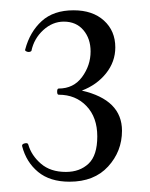

<svg xmlns="http://www.w3.org/2000/svg" viewBox="-20 -749 291 373"><path d="M217 -495Q217 -455 190 -425.5Q163 -396 115 -396Q77 -396 54 -415Q31 -434 23 -465Q22 -469 28 -470.5Q34 -472 35 -468Q41 -447 59.5 -431Q78 -415 108 -415Q135 -415 152 -431Q169 -447 169 -484Q169 -521 148 -543Q127 -565 94 -565Q91 -565 91 -571Q91 -577 94 -577Q123 -577 139.5 -599.5Q156 -622 156 -649Q156 -674 142 -690.5Q128 -707 104 -707Q82 -707 64 -690.5Q46 -674 41 -650Q39 -648 36 -648Q33 -648 30.5 -649.5Q28 -651 29 -653Q38 -687 61 -708Q84 -729 123 -729Q160 -729 182 -709Q204 -689 204 -657Q204 -629 186 -606.5Q168 -584 139 -573Q217 -555 217 -495Z"/></svg>

Font: Cormorant Upright
Style: Regular
Weight: 400
Designer: Christian Thalmann (Catharsis Fonts)
Foundry: Catharsis Fonts
Version: Version 3.302